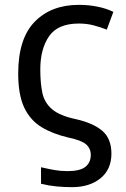

<svg xmlns="http://www.w3.org/2000/svg" viewBox="-20 -566 520 791"><path d="M277 205Q244 205 212.5 202Q181 199 149 191V123Q179 130 204.5 134.5Q230 139 258 139Q309 139 331.5 121.5Q354 104 354 72Q354 46 335 29Q316 12 263 1Q198 -14 151.5 -42Q105 -70 80 -122.5Q55 -175 55 -263Q55 -407 123 -476.5Q191 -546 305 -546Q345 -546 382 -538.5Q419 -531 447 -517L420 -444Q394 -454 366 -461.5Q338 -469 305 -469Q218 -469 182 -416.5Q146 -364 146 -280Q146 -224 154.5 -183.5Q163 -143 194.5 -116Q226 -89 293 -75Q364 -59 401.5 -27Q439 5 439 67Q439 132 394 168.5Q349 205 277 205Z"/></svg>

Font: Go Noto Current
Style: Regular
Weight: 400
Designer: Monotype Design Team
Foundry: Monotype Imaging Inc.
Version: Version 2.007; ttfautohint (v1.8) -l 8 -r 50 -G 200 -x 14 -D